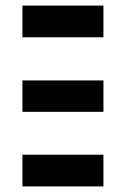

<svg xmlns="http://www.w3.org/2000/svg" viewBox="-20 -653 450 685"><path d="M60 -520V-633H349V-520ZM60 12V-101H349V12ZM60 -254V-366H349V-254Z"/></svg>

Font: Pixelify Sans Medium
Style: Regular
Weight: 500
Designer: Stefie Justprince
Foundry: Typecalism Foundryline
Version: Version 1.000;February 13, 2025;FontCreator 15.0.0.3015 64-b